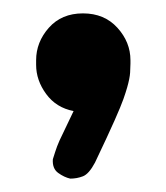

<svg xmlns="http://www.w3.org/2000/svg" viewBox="-20 -167 248 287"><path d="M90 -1Q64 -6 49 -26.5Q34 -47 34 -70V-77Q34 -104 53 -125.5Q72 -147 104 -147Q136 -147 155.5 -125.5Q175 -104 175 -77V-72Q175 -67 174.5 -58.5Q174 -50 170 -36Q168 -29 164.5 -19Q161 -9 151.5 12.5Q142 34 122 76Q113 93 104 96.5Q95 100 85 100Q76 98 67 91.5Q58 85 59 71Q60 68 62.5 60Q65 52 69 43Z"/></svg>

Font: Beiruti ExtraBold
Style: Regular
Weight: 800
Designer: Arlette Boutros
Foundry: Boutros
Version: Version 1.41